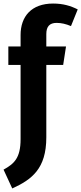

<svg xmlns="http://www.w3.org/2000/svg" viewBox="-40 -829 458 1082"><path d="M279 -700C306 -700 331 -694 360 -682L398 -776C358 -796 316 -809 259 -809C137 -809 76 -736 76 -632V-567H7V-463H76V-45C76 63 39 94 -20 127L29 233C139 183 221 122 221 -55V-463H316L332 -567H221V-637C221 -679 239 -700 279 -700Z"/></svg>

Font: Glow Sans TC Compressed
Style: Bold
Weight: 700
Width: 2
Designer: Ryoko NISHIZUKA (kana, bopomofo & ideographs); Paul D. Hunt (Latin, Greek & Cyrillic); Sandoll Communications, Soo-young
Version: Version 0.93